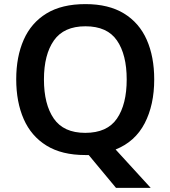

<svg xmlns="http://www.w3.org/2000/svg" viewBox="-20 -745 830 935"><path d="M731 -358Q731 -234 684.5 -144.5Q638 -55 543 -17L714 170H545L412 10Q408 10 403.5 10Q399 10 395 10Q281 10 206.5 -36Q132 -82 95.5 -165Q59 -248 59 -359Q59 -469 95.5 -551.5Q132 -634 206.5 -679.5Q281 -725 396 -725Q509 -725 583.5 -679.5Q658 -634 694.5 -551.5Q731 -469 731 -358ZM194 -358Q194 -237 242 -167.5Q290 -98 395 -98Q502 -98 549.5 -167.5Q597 -237 597 -358Q597 -479 549.5 -548Q502 -617 396 -617Q291 -617 242.5 -548Q194 -479 194 -358Z"/></svg>

Font: Noto Sans Medefaidrin SemiBold
Style: Regular
Weight: 600
Designer: Dalton Maag Ltd
Foundry: Dalton Maag Ltd
Version: Version 1.002; ttfautohint (v1.8.4.7-5d5b)